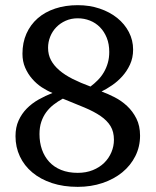

<svg xmlns="http://www.w3.org/2000/svg" viewBox="-20 -707 603 743"><path d="M420.9 -166Q420.9 -197.3 407.7 -219Q394.5 -240.7 369.1 -258.1Q343.8 -275.4 307.1 -290.8Q270.5 -306.2 223.1 -325.2Q204.1 -314.9 187.7 -302.2Q171.4 -289.6 159.2 -273.2Q147 -256.8 139.9 -235.8Q132.8 -214.8 132.8 -188Q132.8 -155.8 142.3 -128.4Q151.9 -101.1 170.4 -80.8Q189 -60.5 216.8 -49.3Q244.6 -38.1 280.8 -38.1Q313 -38.1 339.1 -48.6Q365.2 -59.1 383.3 -76.9Q401.4 -94.7 411.1 -117.9Q420.9 -141.1 420.9 -166ZM402.8 -505.9Q402.8 -536.6 393.1 -560.8Q383.3 -585 366.7 -601.8Q350.1 -618.7 327.9 -627.4Q305.7 -636.2 280.8 -636.2Q255.4 -636.2 234.1 -626.7Q212.9 -617.2 197.8 -601.6Q182.6 -585.9 174.3 -565.2Q166 -544.4 166 -522Q166 -495.6 177.2 -474.4Q188.5 -453.1 209.5 -435.1Q230.5 -417 261 -401.6Q291.5 -386.2 330.1 -372.1Q345.2 -383.3 358.6 -397Q372.1 -410.6 381.8 -427.2Q391.6 -443.8 397.2 -463.4Q402.8 -482.9 402.8 -505.9ZM522 -182.1Q522 -139.2 503.7 -102.8Q485.4 -66.4 453.1 -40Q420.9 -13.7 376.7 1.2Q332.5 16.1 280.8 16.1Q225.6 16.1 181.2 1.5Q136.7 -13.2 105.2 -39.6Q73.7 -65.9 56.9 -101.8Q40 -137.7 40 -180.2Q40 -214.4 52 -240.7Q64 -267.1 83.7 -287.1Q103.5 -307.1 129.4 -321.8Q155.3 -336.4 183.1 -347.2Q162.6 -355.5 141.8 -369.1Q121.1 -382.8 104.5 -401.9Q87.9 -420.9 77.4 -445.1Q66.9 -469.2 66.9 -499Q66.9 -542 82.3 -576.7Q97.7 -611.3 125.7 -636Q153.8 -660.6 193.4 -673.8Q232.9 -687 280.8 -687Q326.7 -687 365.7 -673.8Q404.8 -660.6 433.6 -637.5Q462.4 -614.3 478.8 -582.8Q495.1 -551.3 495.1 -515.1Q495.1 -483.4 483.2 -457.5Q471.2 -431.6 453.1 -411.6Q435.1 -391.6 413.6 -377Q392.1 -362.3 373 -353Q397 -344.2 423.3 -330.8Q449.7 -317.4 471.7 -296.9Q493.7 -276.4 507.8 -248.3Q522 -220.2 522 -182.1Z"/></svg>

Font: Charis SIL Am
Style: Regular
Weight: 400
Foundry: SIL International
Version: Version 5.000